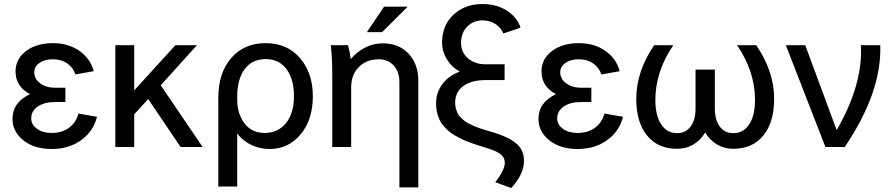

<svg xmlns="http://www.w3.org/2000/svg" viewBox="-20 -729 4414 952"><path d="M304.2 -223.1H252.9Q199.2 -223.1 167 -200.7Q134.8 -178.2 134.8 -142.1Q134.8 -111.3 163.1 -90.6Q191.4 -69.8 235.8 -69.8Q286.6 -69.8 321.8 -95.2Q356.9 -120.6 369.1 -166L460.9 -149.9Q443.4 -78.1 382.6 -34.2Q321.8 9.8 235.8 9.8Q149.4 9.8 95.7 -33.4Q42 -76.7 42 -139.2Q42 -221.2 128.9 -262.2Q57.1 -299.8 57.1 -375Q57.1 -436.5 108.9 -475.8Q160.6 -515.1 242.2 -515.1Q318.8 -515.1 373.8 -476.6Q428.7 -438 444.8 -376L354 -359.9Q342.3 -394.5 313 -414.8Q283.7 -435.1 242.2 -435.1Q201.7 -435.1 175.8 -417Q149.9 -398.9 149.9 -371.1Q149.9 -337.4 179.7 -315.7Q209.5 -293.9 252.9 -293.9H304.2Z M551.8 0V-504.9H645.5V-280.8L849.6 -504.9H956.5L776.9 -306.2L984.9 0H875.5L714.8 -237.8L645.5 -162.1V0Z M1156.2 -251V-233.9Q1156.2 -164.1 1192.6 -116.9Q1229 -69.8 1291.5 -69.8Q1358.9 -69.8 1398.2 -118.9Q1437.5 -168 1437.5 -251Q1437.5 -336.9 1400.4 -386.5Q1363.3 -436 1297.4 -436Q1230.5 -436 1193.4 -386.5Q1156.2 -336.9 1156.2 -251ZM1297.4 -515.1Q1402.8 -515.1 1467 -441.7Q1531.2 -368.2 1531.2 -251Q1531.2 -136.2 1470.9 -63.2Q1410.6 9.8 1315.4 9.8Q1268.1 9.8 1225.6 -10.7Q1183.1 -31.2 1156.2 -66.9V195.8H1062.5V-244.1Q1062.5 -367.2 1126.5 -441.2Q1190.4 -515.1 1297.4 -515.1Z M1620.1 -504.9H1705.6Q1715.3 -466.8 1719.2 -436Q1749 -471.7 1790 -492.9Q1831.1 -514.2 1877.4 -514.2Q1957.5 -514.2 2005.9 -462.9Q2054.2 -411.6 2054.2 -327.1V200.2H1960.4V-320.8Q1960.4 -372.6 1932.4 -403.8Q1904.3 -435.1 1858.4 -435.1Q1797.4 -435.1 1759.3 -396.7Q1721.2 -358.4 1721.2 -295.9V0H1627.4V-359.9Q1627.4 -447.8 1620.1 -504.9ZM1884.3 -695.8H2001.5L1874.5 -569.8H1799.3Z M2372.1 -627.9Q2326.7 -627.9 2296.4 -596.9Q2266.1 -565.9 2266.1 -516.1Q2266.1 -469.2 2300.5 -439.7Q2335 -410.2 2387.2 -410.2H2481.9V-332H2387.2Q2319.3 -332 2278.1 -303Q2236.8 -273.9 2236.8 -219.2Q2236.8 -204.1 2240.5 -190.9Q2244.1 -177.7 2249 -167.2Q2253.9 -156.7 2264.2 -146.7Q2274.4 -136.7 2282.7 -129.9Q2291 -123 2306.9 -115.2Q2322.8 -107.4 2333 -102.8Q2343.3 -98.1 2363.3 -91.6Q2383.3 -85 2394.3 -81.8Q2405.3 -78.6 2428.2 -71.8Q2465.3 -60.1 2490.2 -48.6Q2515.1 -37.1 2536.4 -20.5Q2557.6 -3.9 2567.9 18.3Q2578.1 40.5 2578.1 69.8Q2578.1 133.8 2515.1 203.1L2436 174.8Q2482.9 113.3 2482.9 78.1Q2482.9 50.3 2459.5 33.7Q2436 17.1 2387.2 2.9Q2362.8 -4.4 2346.4 -9.8Q2330.1 -15.1 2307.4 -23.4Q2284.7 -31.7 2269.3 -39.3Q2253.9 -46.9 2235.1 -57.6Q2216.3 -68.4 2203.9 -79.6Q2191.4 -90.8 2178.7 -105.5Q2166 -120.1 2158.7 -136.5Q2151.4 -152.8 2146.7 -172.9Q2142.1 -192.9 2142.1 -215.8Q2142.1 -270.5 2173.8 -312.5Q2205.6 -354.5 2259.8 -374Q2219.2 -396 2195.6 -435.1Q2171.9 -474.1 2171.9 -517.1Q2171.9 -603 2228.3 -656Q2284.7 -709 2372.1 -709Q2441.9 -709 2493.2 -676.3Q2544.4 -643.6 2561 -591.8L2476.1 -563Q2462.4 -593.8 2435.1 -610.8Q2407.7 -627.9 2372.1 -627.9Z M2912.1 -223.1H2860.8Q2807.1 -223.1 2774.9 -200.7Q2742.7 -178.2 2742.7 -142.1Q2742.7 -111.3 2771 -90.6Q2799.3 -69.8 2843.8 -69.8Q2894.5 -69.8 2929.7 -95.2Q2964.8 -120.6 2977.1 -166L3068.8 -149.9Q3051.3 -78.1 2990.5 -34.2Q2929.7 9.8 2843.8 9.8Q2757.3 9.8 2703.6 -33.4Q2649.9 -76.7 2649.9 -139.2Q2649.9 -221.2 2736.8 -262.2Q2665 -299.8 2665 -375Q2665 -436.5 2716.8 -475.8Q2768.6 -515.1 2850.1 -515.1Q2926.8 -515.1 2981.7 -476.6Q3036.6 -438 3052.7 -376L2961.9 -359.9Q2950.2 -394.5 2920.9 -414.8Q2891.6 -435.1 2850.1 -435.1Q2809.6 -435.1 2783.7 -417Q2757.8 -398.9 2757.8 -371.1Q2757.8 -337.4 2787.6 -315.7Q2817.4 -293.9 2860.8 -293.9H2912.1Z M3337.4 8.8Q3242.2 8.8 3188.5 -56.9Q3134.8 -122.6 3134.8 -238.8Q3134.8 -375 3223.6 -504.9H3318.4Q3229.5 -374 3229.5 -232.9Q3229.5 -156.2 3258.3 -112.5Q3287.1 -68.8 3337.4 -68.8Q3379.9 -68.8 3404.3 -101.6Q3428.7 -134.3 3428.7 -190.9V-383.8H3524.4V-190.9Q3524.4 -134.3 3548.8 -101.6Q3573.2 -68.8 3615.7 -68.8Q3666 -68.8 3694.8 -112.5Q3723.6 -156.2 3723.6 -232.9Q3723.6 -374 3634.8 -504.9H3729.5Q3818.4 -375 3818.4 -238.8Q3818.4 -122.6 3764.6 -56.9Q3710.9 8.8 3615.7 8.8Q3571.8 8.8 3535.9 -12.2Q3500 -33.2 3476.6 -71.8Q3453.1 -33.2 3417.2 -12.2Q3381.3 8.8 3337.4 8.8Z M4072.8 0 3876.5 -504.9H3972.7L4128.4 -84Q4259.8 -311 4248.5 -504.9H4344.7Q4352.5 -272.5 4168.5 0Z"/></svg>

Font: LT Superior Med
Style: Regular
Weight: 500
Designer: Daniel Lyons
Foundry: LyonsType
Version: Version 1.000